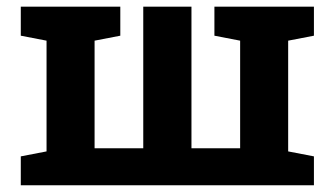

<svg xmlns="http://www.w3.org/2000/svg" viewBox="-20 -548 981 568"><path d="M41.5 0V-85.4L117.7 -100.1V-427.7L41.5 -442.4V-528.3H259.8H335.9V-442.4L259.8 -427.7V-109.4H403.8V-528.3H546.4V-109.4H690.4V-427.7L614.3 -442.4V-528.3H832.5H908.7V-442.4L832.5 -427.7V-100.1L908.7 -85.4V0Z"/></svg>

Font: Roboto Slab LO
Style: Bold
Weight: 700
Designer: Google
Version: Version 2.000